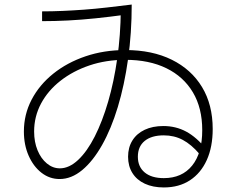

<svg xmlns="http://www.w3.org/2000/svg" viewBox="-20 -786 1040 844"><path d="M700 38Q652 38 616.5 21.5Q581 5 562 -25.5Q543 -56 543 -97Q543 -138 562 -168.5Q581 -199 616 -215.5Q651 -232 698 -232Q753 -232 798.5 -207.5Q844 -183 887 -130L857 -109Q821 -151 783.5 -171Q746 -191 700 -191Q646 -191 616 -166.5Q586 -142 586 -97Q586 -53 616 -28Q646 -3 700 -3Q780 -3 824.5 -58Q869 -113 869 -214Q869 -311 828 -380Q787 -449 711.5 -486Q636 -523 531 -523Q446 -523 373.5 -498.5Q301 -474 246 -431Q191 -388 160.5 -331Q130 -274 130 -208Q130 -162 145 -125.5Q160 -89 186 -67.5Q212 -46 243 -46Q284 -46 323.5 -83Q363 -120 396.5 -186Q430 -252 455.5 -339.5Q481 -427 495.5 -529.5Q510 -632 511 -741L529 -721Q463 -712 400.5 -705.5Q338 -699 279.5 -696Q221 -693 165 -693V-736Q209 -736 255 -738Q301 -740 349 -743.5Q397 -747 449.5 -753Q502 -759 559 -766Q559 -641 543 -526.5Q527 -412 498 -316Q469 -220 429 -149Q389 -78 341.5 -38.5Q294 1 242 1Q198 1 162.5 -26.5Q127 -54 106 -101.5Q85 -149 85 -208Q85 -283 119 -348Q153 -413 214 -462Q275 -511 356 -538.5Q437 -566 531 -566Q649 -566 735 -523.5Q821 -481 868 -403.5Q915 -326 915 -219Q915 -140 889 -82.5Q863 -25 815 6.5Q767 38 700 38Z"/></svg>

Font: M PLUS 2 Thin Light
Style: Regular
Weight: 300
Version: Version 1.001